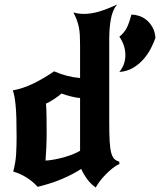

<svg xmlns="http://www.w3.org/2000/svg" viewBox="-20 -808 713 856"><path d="M467 -265Q467 -209 469 -176Q471 -143 476.5 -124.5Q482 -106 490.5 -98.5Q499 -91 512 -87V-76Q498 -71 482.5 -58.5Q467 -46 452 -31Q437 -16 425 0Q413 16 407 28Q386 14 369 -9Q352 -32 342 -55Q324 -43 301 -31Q278 -19 252.5 -8.5Q227 2 200 10.5Q173 19 148 25Q124 -1 96 -18Q68 -35 39 -43Q50 -85 52 -122.5Q54 -160 54 -198Q54 -246 53 -280.5Q52 -315 49.5 -339.5Q47 -364 44 -379.5Q41 -395 37 -405Q82 -413 128.5 -435.5Q175 -458 221 -490Q252 -477 279 -470Q306 -463 337 -460V-605Q337 -630 336 -650Q335 -670 331.5 -687Q328 -704 322 -720Q316 -736 307 -753Q327 -746 354 -746Q387 -746 423.5 -757Q460 -768 502 -788Q482 -764 474.5 -724Q467 -684 467 -632ZM254 -391Q242 -380 221.5 -366.5Q201 -353 185 -346Q187 -324 187.5 -286.5Q188 -249 188 -215Q188 -183 186.5 -151Q185 -119 183 -92Q203 -93 225.5 -97.5Q248 -102 269 -108Q290 -114 308 -121.5Q326 -129 337 -136V-371Q321 -372 297 -378Q273 -384 254 -391ZM512 -644Q536 -664 546.5 -686.5Q557 -709 566 -743Q581 -743 599 -737.5Q617 -732 632.5 -719.5Q648 -707 659.5 -687Q671 -667 673 -639Q666 -619 653.5 -594Q641 -569 621.5 -546Q602 -523 575 -506.5Q548 -490 512 -487Q539 -520 539 -562Q539 -586 531 -608Q523 -630 512 -644Z"/></svg>

Font: New Rocker
Style: Regular
Weight: 400
Designer: Pablo Impallari, Brenda Gallo, Rodrigo Fuenzalida
Foundry: Pablo Impallari, Brenda Gallo, Rodrigo Fuenzalida
Version: Version 1.000; ttfautohint (v0.93) -l 8 -r 50 -G 200 -x 14 -